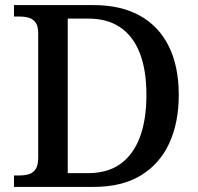

<svg xmlns="http://www.w3.org/2000/svg" viewBox="-20 -734 778 754"><path d="M35 0V-45H56Q77 -45 93.5 -50Q110 -55 120 -70Q130 -85 130 -115V-603Q130 -632 119.5 -646Q109 -660 92.5 -664.5Q76 -669 56 -669H35V-714H348Q453 -714 527.5 -673.5Q602 -633 642 -554Q682 -475 682 -361Q682 -252 644.5 -171Q607 -90 533 -45Q459 0 348 0ZM325 -54Q402 -54 452.5 -90Q503 -126 529 -194.5Q555 -263 555 -361Q555 -459 529 -525.5Q503 -592 452.5 -626.5Q402 -661 326 -661H246V-54Z"/></svg>

Font: Noto Serif Gujarati Medium
Style: Regular
Weight: 500
Version: Version 2.102